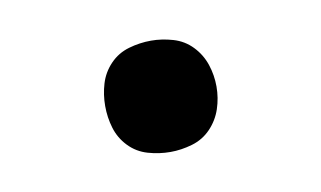

<svg xmlns="http://www.w3.org/2000/svg" viewBox="-34 -473 443 265"><g transform="rotate(-10 187.5 -340.0)"><path d="M188 -262Q172 -262 156.5 -266.5Q141 -271 130 -282.5Q119 -294 114.5 -309Q110 -324 110 -340Q110 -356 114.5 -371Q119 -386 130 -397.5Q141 -409 156.5 -413.5Q172 -418 188 -418Q203 -418 218.5 -413.5Q234 -409 245 -397.5Q256 -386 261 -371Q266 -356 266 -340Q266 -324 261 -309Q256 -294 245 -282.5Q234 -271 218.5 -266.5Q203 -262 188 -262Z"/></g></svg>

Font: Zed Sans
Style: Regular
Weight: 400
Designer: Belleve Invis
Foundry: Belleve Invis
Version: Version 1.0.0; ttfautohint (v1.8.4)